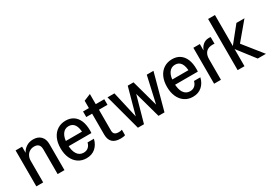

<svg xmlns="http://www.w3.org/2000/svg" viewBox="12 -1537 3309 2359"><g transform="rotate(-30 1666.5 -358.0)"><path d="M65 0V-510H157V-402H162V0ZM367 0V-349Q367 -395 346.5 -416.5Q326 -438 285 -438Q248 -438 220 -420.5Q192 -403 177 -373Q162 -343 162 -305L150 -408Q172 -460 215.5 -490Q259 -520 318 -520Q386 -520 425 -480Q464 -440 464 -371V0Z M774 10Q709 10 659.5 -23Q610 -56 583 -116Q556 -176 556 -255Q556 -336 583.5 -395.5Q611 -455 661.5 -487.5Q712 -520 779 -520Q842 -520 887 -490Q932 -460 956 -403.5Q980 -347 980 -265Q980 -256 979.5 -247Q979 -238 978 -229H620V-302H915L888 -268Q888 -357 859.5 -400Q831 -443 777 -443Q720 -443 687.5 -394.5Q655 -346 655 -255Q655 -165 687 -116Q719 -67 777 -67Q817 -67 843.5 -89.5Q870 -112 880 -153H970Q953 -79 902.5 -34.5Q852 10 774 10Z M1256 10Q1180 10 1142.5 -26.5Q1105 -63 1105 -134V-614L1202 -654V-135Q1202 -101 1220 -85.5Q1238 -70 1276 -70Q1292 -70 1303.5 -72Q1315 -74 1323 -78V0Q1313 5 1295 7.5Q1277 10 1256 10ZM1022 -431V-510H1323V-431Z M1506 0 1369 -510H1467L1559 -106H1545L1656 -510H1738L1849 -106H1835L1926 -510H2021L1883 0H1798L1688 -397H1703L1592 0Z M2284 10Q2219 10 2169.5 -23Q2120 -56 2093 -116Q2066 -176 2066 -255Q2066 -336 2093.5 -395.5Q2121 -455 2171.5 -487.5Q2222 -520 2289 -520Q2352 -520 2397 -490Q2442 -460 2466 -403.5Q2490 -347 2490 -265Q2490 -256 2489.5 -247Q2489 -238 2488 -229H2130V-302H2425L2398 -268Q2398 -357 2369.5 -400Q2341 -443 2287 -443Q2230 -443 2197.5 -394.5Q2165 -346 2165 -255Q2165 -165 2197 -116Q2229 -67 2287 -67Q2327 -67 2353.5 -89.5Q2380 -112 2390 -153H2480Q2463 -79 2412.5 -34.5Q2362 10 2284 10Z M2587 0V-510H2679V-391H2684V0ZM2684 -292 2670 -391Q2688 -456 2724.5 -488Q2761 -520 2811 -520Q2828 -520 2837 -517V-423Q2833 -424 2826 -424.5Q2819 -425 2809 -425Q2748 -425 2716 -390.5Q2684 -356 2684 -292Z M2921 0V-726H3018V0ZM3206 0 3001 -265 3198 -510H3312L3088 -243L3091 -289L3322 0Z"/></g></svg>

Font: Instrument Sans SemiCondensed Medium
Style: Regular
Weight: 500
Width: 4
Designer: Rodrigo Fuenzalida
Foundry: fragTYPE
Version: Version 1.000;gftools[0.9.28]